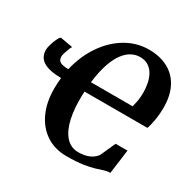

<svg xmlns="http://www.w3.org/2000/svg" viewBox="-167 -918 1095 1095"><g transform="rotate(30 380.5 -370.0)"><path d="M405 11Q328.5 11 271.8 -26.2Q215 -63.5 183.8 -130.8Q152.5 -198 152.5 -288Q152.5 -306 153.5 -324.2Q154.5 -342.5 156.5 -359.5Q117 -360 88 -366Q59 -372 39.5 -384Q20 -396 10.5 -414.2Q1 -432.5 1 -457Q1 -469.5 7.5 -491.8Q14 -514 23.2 -533.8Q32.5 -553.5 40.5 -558.5L123 -544Q118.5 -538.5 112.2 -522.8Q106 -507 101.2 -491Q96.5 -475 96.5 -468Q96.5 -456.5 100.5 -446.8Q104.5 -437 119.5 -430.8Q134.5 -424.5 167 -424Q190 -521.5 240.8 -595.2Q291.5 -669 361.5 -710Q431.5 -751 510.5 -751Q584.5 -751 637.5 -722.2Q690.5 -693.5 719 -638.8Q747.5 -584 747.5 -506Q747.5 -463.5 740.5 -422Q733.5 -380.5 725 -359.5H311Q311 -356 310.8 -352.2Q310.5 -348.5 310.2 -344.8Q310 -341 310 -337Q307 -249.5 321.8 -183Q336.5 -116.5 369.5 -79.2Q402.5 -42 453 -42Q482.5 -42 506 -49Q529.5 -56 545.5 -67.8Q561.5 -79.5 569.5 -93L613.5 -190.5H691.5L670.5 -32Q650.5 -32 630.8 -25.5Q611 -19 583.5 -10.5Q556 -2 513.2 4.5Q470.5 11 405 11ZM590.5 -424Q595 -441.5 598.2 -457.5Q601.5 -473.5 603 -489Q604.5 -504.5 604.5 -521.5Q604.5 -549.5 599 -579.2Q593.5 -609 580.2 -633.8Q567 -658.5 544.2 -673.8Q521.5 -689 487.5 -689Q459.5 -689 432.8 -675Q406 -661 382.8 -630Q359.5 -599 342.2 -548.2Q325 -497.5 316 -424Z"/></g></svg>

Font: Merriweather ExtraBold
Style: Italic
Weight: 800
Italic angle: -7.8°
Version: Version 2.101